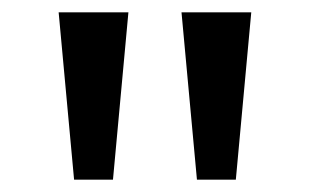

<svg xmlns="http://www.w3.org/2000/svg" viewBox="-20 -745 502 311"><path d="M299 -454 274 -725H387L362 -454ZM100 -454 75 -725H188L163 -454Z"/></svg>

Font: REM
Style: Regular
Weight: 400
Designer: Octavio Pardo
Foundry: Ashler Design
Version: Version 1.005;gftools[0.9.28]